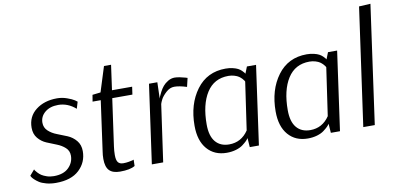

<svg xmlns="http://www.w3.org/2000/svg" viewBox="-72 -972 2472 1201"><g transform="rotate(-10 1164.5 -371.0)"><path d="M77 -97Q78 -94 80.5 -90Q83 -86 93 -75Q103 -64 115 -56Q127 -48 147.5 -41Q168 -34 192 -34Q254 -34 286.5 -66Q319 -98 319 -142Q319 -173 297 -193Q275 -213 244 -225Q213 -237 182 -250Q151 -263 129 -289.5Q107 -316 107 -356Q107 -427 160.5 -468.5Q214 -510 295 -510Q327 -510 358 -499Q389 -488 404 -478L419 -467L406 -424Q356 -468 295 -468Q243 -468 211 -441.5Q179 -415 179 -375Q179 -344 201.5 -323Q224 -302 256 -290Q288 -278 320 -264.5Q352 -251 374.5 -224Q397 -197 397 -157Q397 -86 346 -38Q295 10 198 10Q165 10 137 2.5Q109 -5 93 -15.5Q77 -26 66 -36.5Q55 -47 51 -54L47 -62Z M764 -451H636L594 -152Q590 -124 590 -98Q590 -65 600.5 -51.5Q611 -38 634 -38Q652 -38 668.5 -41Q685 -44 693 -46L701 -49L700 -9Q670 10 605 10Q559 10 537 -12.5Q515 -35 515 -86Q515 -110 519 -134L563 -451H511L518 -493L570 -499L620 -658H665L643 -500H771Z M1109 -439Q1062 -454 1030 -454Q1002 -454 977.5 -431.5Q953 -409 943.5 -390.5Q934 -372 931 -361V-360L880 0H808L878 -500H931L928 -397Q929 -402 932 -409.5Q935 -417 945 -436.5Q955 -456 967.5 -471Q980 -486 1000 -498Q1020 -510 1043 -510Q1056 -510 1076 -506Q1096 -502 1109 -498L1122 -494Z M1488 0H1430L1426 -58Q1420 -49 1411.5 -40.5Q1403 -32 1386 -19Q1369 -6 1342 2Q1315 10 1283 10Q1205 10 1159 -43Q1113 -96 1113 -191Q1113 -328 1180.5 -419Q1248 -510 1366 -510Q1390 -510 1411 -505Q1432 -500 1444 -493.5Q1456 -487 1465.5 -478Q1475 -469 1478 -464.5Q1481 -460 1483 -457L1500 -500H1558ZM1307 -39Q1384 -39 1429 -106L1473 -409Q1472 -411 1469.5 -415.5Q1467 -420 1459 -428.5Q1451 -437 1441 -444Q1431 -451 1413 -456.5Q1395 -462 1375 -462Q1284 -462 1236.5 -387.5Q1189 -313 1189 -186Q1189 -113 1220 -76Q1251 -39 1307 -39Z M2003 0H1945L1941 -58Q1935 -49 1926.5 -40.5Q1918 -32 1901 -19Q1884 -6 1857 2Q1830 10 1798 10Q1720 10 1674 -43Q1628 -96 1628 -191Q1628 -328 1695.5 -419Q1763 -510 1881 -510Q1905 -510 1926 -505Q1947 -500 1959 -493.5Q1971 -487 1980.5 -478Q1990 -469 1993 -464.5Q1996 -460 1998 -457L2015 -500H2073ZM1822 -39Q1899 -39 1944 -106L1988 -409Q1987 -411 1984.5 -415.5Q1982 -420 1974 -428.5Q1966 -437 1956 -444Q1946 -451 1928 -456.5Q1910 -462 1890 -462Q1799 -462 1751.5 -387.5Q1704 -313 1704 -186Q1704 -113 1735 -76Q1766 -39 1822 -39Z M2224 0H2151L2256 -748L2329 -752Z"/></g></svg>

Font: Arsenal
Style: Italic
Weight: 400
Italic angle: -9.10001°
Designer: Andrij Shevchenko
Foundry: Stairsfor
Version: Version 2.001;PS 002.001;hotconv 1.0.88;makeotf.lib2.5.64775